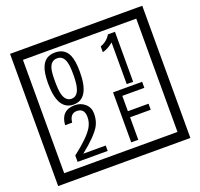

<svg xmlns="http://www.w3.org/2000/svg" viewBox="-170 -1151 1496 1433"><g transform="rotate(-20 577.5 -435.0)"><path d="M1103 90H53V-960H1103ZM1028 15V-885H128V15ZM497 -656Q497 -442 371 -442Q244 -442 244 -656Q244 -744 265 -789Q294 -855 371 -855Q448 -855 477 -789Q497 -745 497 -656ZM444 -656Q444 -723 435 -752Q420 -809 371 -809Q322 -809 306 -752Q298 -723 298 -656Q298 -587 306 -553Q322 -488 371 -488Q419 -488 435 -554Q444 -587 444 -656ZM845 -450H794V-781Q748 -743 708 -735V-781Q759 -798 790 -847H845ZM490 -30H251V-81Q372 -173 412 -238Q435 -276 435 -319Q435 -389 375 -389Q320 -389 313 -319H257Q265 -435 375 -435Q423 -435 456.5 -405Q490 -375 490 -327Q490 -271 466 -229Q428 -165 312 -73H490ZM908 -379H733V-257H897V-209H733V-30H677V-427H908Z"/></g></svg>

Font: Unicode BMP Fallback SIL
Style: Regular
Weight: 400
Foundry: NRSI, SIL International
Version: Version 5.1 Based on Unicode 5.1